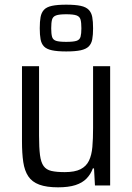

<svg xmlns="http://www.w3.org/2000/svg" viewBox="-20 -793 566 821"><path d="M228 8Q179 8 148 -3.5Q117 -15 101 -39Q85 -63 79.5 -100Q74 -137 74 -189V-510H147V-213Q147 -161 151 -130Q155 -99 166.5 -83Q178 -67 200 -62Q222 -57 257 -57Q300 -57 324.5 -69.5Q349 -82 360.5 -106Q372 -130 375 -165Q378 -200 378 -246V-510H451V0H386L382 -73H377Q368 -48 350 -29.5Q332 -11 302.5 -1.5Q273 8 228 8ZM263 -573Q225 -573 202 -578Q179 -583 168 -594.5Q157 -606 153.5 -625Q150 -644 150 -672Q150 -701 153.5 -720Q157 -739 168 -751Q179 -763 202 -768Q225 -773 263 -773Q302 -773 325 -768Q348 -763 359.5 -751Q371 -739 374.5 -720Q378 -701 378 -672Q378 -644 374.5 -625Q371 -606 359.5 -594.5Q348 -583 325 -578Q302 -573 263 -573ZM263 -614Q294 -614 307.5 -618.5Q321 -623 324.5 -636Q328 -649 328 -672Q328 -696 324.5 -709Q321 -722 307.5 -727Q294 -732 263 -732Q233 -732 219.5 -727Q206 -722 202.5 -709Q199 -696 199 -672Q199 -649 202.5 -636Q206 -623 219.5 -618.5Q233 -614 263 -614Z"/></svg>

Font: Saira SemiCondensed
Style: Regular
Weight: 400
Width: 4
Designer: Hector Gatti with collaboration of the Omnibus-Type team
Foundry: Omnibus-Type
Version: Version 1.101